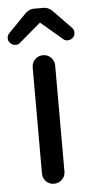

<svg xmlns="http://www.w3.org/2000/svg" viewBox="-59 -737 374 774"><g transform="rotate(-5 128.0 -350.0)"><path d="M128 -515Q148 -515 161 -501.5Q174 -488 174 -469V-40Q174 -21 160.5 -8Q147 5 128 5Q109 5 96 -8Q83 -21 83 -40V-469Q83 -488 96 -501.5Q109 -515 128 -515ZM263 -594Q263 -583 254 -574.5Q245 -566 233 -566Q222 -566 215 -573L128 -647L41 -573Q34 -566 23 -566Q11 -566 2 -574.5Q-7 -583 -7 -594V-596Q-7 -607 1 -615L69 -685Q87 -705 109 -705H147Q169 -705 187 -685L255 -615Q263 -607 263 -594Z"/></g></svg>

Font: VarelaRound
Style: Regular
Weight: 400
Designer: Joe Prince, Avraham Cornfeld
Foundry: Joe Prince, Avraham Cornfeld
Version: Version 2.000;PS 002.000;hotconv 1.0.88;makeotf.lib2.5.64775